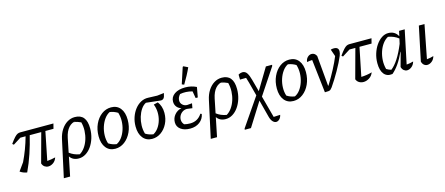

<svg xmlns="http://www.w3.org/2000/svg" viewBox="-57 -1440 5412 2334"><g transform="rotate(-15 2649.5 -273.0)"><path d="M114 10Q62 1 27 -25L98 -124Q165 -262 209 -420H143L45 -358L28 -372Q63 -421 85 -444.5Q107 -468 123.5 -475.5Q140 -483 158 -483H576L560 -420H458L386 -62Q438 -66 490 -79Q476 -37 445 -15.5Q414 6 382 6Q358 6 337 -8Q316 -22 306 -52L406 -420H261Q234 -308 198 -200Q162 -92 114 10Z M526 193 627 -271Q641 -337 673 -386.5Q705 -436 749.5 -463.5Q794 -491 846 -491Q992 -491 992 -310Q992 -245 974 -187.5Q956 -130 925 -86Q894 -42 853 -17Q812 8 766 8Q691 8 654 -47L605 193ZM699 -269 663 -92Q715 -51 789 -38Q826 -60 854.5 -100Q883 -140 899.5 -191.5Q916 -243 918.5 -299Q921 -355 907 -408Q886 -418 864 -425.5Q842 -433 817 -434L853 -442Q795 -438 755.5 -394Q716 -350 699 -269Z M1225 9Q1151 9 1108.5 -44.5Q1066 -98 1066 -190Q1066 -274 1097.5 -342.5Q1129 -411 1182.5 -451Q1236 -491 1302 -491Q1376 -491 1418 -438.5Q1460 -386 1460 -293Q1460 -209 1428.5 -140.5Q1397 -72 1343.5 -31.5Q1290 9 1225 9ZM1254 -41Q1292 -59 1321 -98Q1350 -137 1367 -189Q1384 -241 1385.5 -297Q1387 -353 1371 -404Q1324 -433 1272 -440Q1234 -421 1205 -381Q1176 -341 1159 -289Q1142 -237 1140.5 -181.5Q1139 -126 1155 -78Q1198 -49 1254 -41Z M1689 9Q1616 9 1573.5 -44Q1531 -97 1531 -188Q1531 -251 1550 -305.5Q1569 -360 1601.5 -401.5Q1634 -443 1677 -466Q1720 -489 1768 -487L1883 -483L1969 -493Q1960 -444 1946.5 -429.5Q1933 -415 1912 -415Q1904 -415 1890 -417L1727 -435Q1691 -417 1664.5 -377.5Q1638 -338 1622.5 -287Q1607 -236 1605.5 -181Q1604 -126 1619 -76Q1659 -50 1716 -41Q1754 -61 1781.5 -100Q1809 -139 1823 -188.5Q1837 -238 1835 -290Q1833 -342 1814 -389L1868 -402Q1889 -375 1901 -339Q1913 -303 1913 -258Q1913 -185 1882.5 -124Q1852 -63 1801 -27Q1750 9 1689 9Z M2168 8Q2094 8 2049.5 -25Q2005 -58 2005 -113Q2005 -167 2039.5 -208Q2074 -249 2128 -260Q2092 -269 2070.5 -296.5Q2049 -324 2049 -362Q2049 -421 2100 -456.5Q2151 -492 2236 -492Q2311 -492 2376 -460L2353 -334H2326L2311 -422Q2231 -444 2156 -430Q2124 -395 2124 -355Q2124 -323 2148 -301Q2172 -279 2206 -279L2267 -284L2256 -225L2188 -234Q2154 -233 2129 -215Q2104 -197 2092 -170Q2080 -143 2083.5 -114Q2087 -85 2109 -62Q2142 -53 2184 -53Q2279 -53 2332 -135L2348 -128Q2337 -66 2288 -29Q2239 8 2168 8ZM2234 -527 2206 -538 2272 -740 2281 -746 2336 -719Q2316 -674 2290 -625.5Q2264 -577 2234 -527Z M2375 193 2476 -271Q2490 -337 2522 -386.5Q2554 -436 2598.5 -463.5Q2643 -491 2695 -491Q2841 -491 2841 -310Q2841 -245 2823 -187.5Q2805 -130 2774 -86Q2743 -42 2702 -17Q2661 8 2615 8Q2540 8 2503 -47L2454 193ZM2548 -269 2512 -92Q2564 -51 2638 -38Q2675 -60 2703.5 -100Q2732 -140 2748.5 -191.5Q2765 -243 2767.5 -299Q2770 -355 2756 -408Q2735 -418 2713 -425.5Q2691 -433 2666 -434L2702 -442Q2644 -438 2604.5 -394Q2565 -350 2548 -269Z M2803 193 2805 178 3047 -175 3002 -345Q2991 -387 2982 -412L2905 -411L2904 -474Q2920 -483 2933 -486.5Q2946 -490 2955 -490Q2992 -490 3012.5 -457Q3033 -424 3047 -370L3089 -216L3250 -484H3328L3326 -469L3109 -142L3183 133L3266 129Q3258 164 3238.5 182Q3219 200 3198 200Q3175 200 3154.5 177.5Q3134 155 3123 111L3067 -103L2881 193Z M3468 9Q3394 9 3351.5 -44.5Q3309 -98 3309 -190Q3309 -274 3340.5 -342.5Q3372 -411 3425.5 -451Q3479 -491 3545 -491Q3619 -491 3661 -438.5Q3703 -386 3703 -293Q3703 -209 3671.5 -140.5Q3640 -72 3586.5 -31.5Q3533 9 3468 9ZM3497 -41Q3535 -59 3564 -98Q3593 -137 3610 -189Q3627 -241 3628.5 -297Q3630 -353 3614 -404Q3567 -433 3515 -440Q3477 -421 3448 -381Q3419 -341 3402 -289Q3385 -237 3383.5 -181.5Q3382 -126 3398 -78Q3441 -49 3497 -41Z M3925 -62Q4039 -248 4096 -388L4065 -477Q4083 -483 4104 -483Q4163 -483 4163 -432Q4163 -408 4150 -375Q4136 -341 4114 -297Q4092 -253 4065 -205.5Q4038 -158 4010 -113Q3982 -68 3956 -31Q3944 -15 3934.5 -7Q3925 1 3909 3Q3893 5 3862 5L3814 -414Q3775 -412 3748 -406Q3751 -442 3774 -464.5Q3797 -487 3825 -487Q3865 -487 3886 -445L3920 -62Z M4187 -358 4171 -372Q4206 -421 4228 -444.5Q4250 -468 4266.5 -475.5Q4283 -483 4300 -483H4579L4563 -420H4411L4338 -61Q4407 -63 4474 -82Q4458 -39 4422 -16.5Q4386 6 4349 6Q4319 6 4294.5 -8.5Q4270 -23 4259 -52L4359 -420H4285Z M4713 3Q4644 13 4606.5 -33Q4569 -79 4569 -171Q4569 -233 4587 -290.5Q4605 -348 4636.5 -393.5Q4668 -439 4707.5 -465Q4747 -491 4790 -491Q4874 -491 4912 -419L4926 -483H4997L4909 -63Q4932 -65 4953 -69Q4974 -73 4995 -79Q4983 -38 4955 -16Q4927 6 4898 6Q4876 6 4857.5 -8.5Q4839 -23 4830 -53L4879 -232L4876 -233Q4838 -150 4798 -92.5Q4758 -35 4713 3ZM4654 -76Q4668 -68 4682.5 -61Q4697 -54 4713 -50Q4808 -123 4892 -329L4906 -392Q4854 -434 4777 -448Q4739 -428 4709.5 -388.5Q4680 -349 4662.5 -297Q4645 -245 4642 -188Q4639 -131 4654 -76Z M5249 -79Q5238 -38 5209.5 -16Q5181 6 5152 6Q5130 6 5111.5 -8.5Q5093 -23 5085 -53L5175 -483H5246L5164 -62Q5209 -66 5249 -79Z"/></g></svg>

Font: Piazzolla
Style: Italic
Weight: 400
Italic angle: -11.3°
Designer: Juan Pablo del Peral
Foundry: Huerta Tipografica
Version: Version 1.330